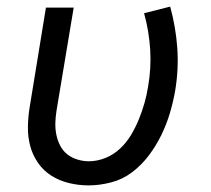

<svg xmlns="http://www.w3.org/2000/svg" viewBox="-20 -553 640 581"><path d="M248 8Q218 8 189 1Q160 -6 136 -21Q112 -36 95.5 -59.5Q79 -83 71.5 -111Q64 -139 64.5 -169.5Q65 -200 70 -230L119 -530H203L151 -218Q148 -199 147.5 -181Q147 -163 150.5 -145.5Q154 -128 162 -112.5Q170 -97 183 -86.5Q196 -76 213.5 -70.5Q231 -65 249 -65Q274 -65 299 -75Q324 -85 343.5 -103.5Q363 -122 376.5 -144.5Q390 -167 400 -191.5Q410 -216 417 -240.5Q424 -265 428 -290Q438 -347 434.5 -403Q431 -459 416 -513L495 -533Q512 -471 516.5 -407.5Q521 -344 510 -278Q504 -244 494 -210.5Q484 -177 468.5 -145Q453 -113 431 -83.5Q409 -54 380 -32Q351 -10 316 -1Q281 8 248 8Z"/></svg>

Font: Iosevka Curly Extended Oblique
Style: Regular
Weight: 400
Width: 7
Italic angle: -9°
Monospace: yes
Designer: Belleve Invis
Foundry: Belleve Invis
Version: Version 11.1.0; ttfautohint (v1.8.3)